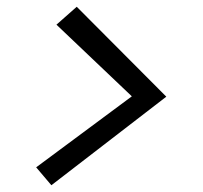

<svg xmlns="http://www.w3.org/2000/svg" viewBox="-20 -533 600 568"><path d="M207 -513 472 -247 132 15 87 -38 370 -248 147 -460Z"/></svg>

Font: Andada
Style: Italic
Weight: 400
Italic angle: -8.29999°
Designer: Carolina Giovagnoli
Foundry: Carolina Giovagnoli
Version: Version 1.003